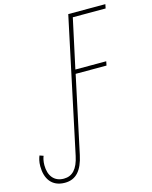

<svg xmlns="http://www.w3.org/2000/svg" viewBox="-237 -802 892 1130"><g transform="rotate(-15 208.5 -237.0)"><path d="M16 240C84 240 123 194 142 105L242 -363H430L435 -388H247L312 -689H512L517 -714H291L117 104C101 180 68 215 16 215C-43 215 -75 173 -75 109C-75 85 -70 65 -65 54L-88 46C-94 61 -100 80 -100 109C-100 183 -65 240 16 240Z"/></g></svg>

Font: Noto Sans ExtraCondensed Thin
Style: Italic
Weight: 100
Width: 2
Italic angle: -12°
Designer: Monotype Design Team
Foundry: Monotype Imaging Inc.
Version: Version 2.013